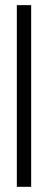

<svg xmlns="http://www.w3.org/2000/svg" viewBox="-20 -720 189 740"><path d="M100.1 -700.2V0H44.9V-700.2Z"/></svg>

Font: Pfennig
Style: Medium
Weight: 500
Version: Version 20120410 ; ttfautohint (v0.8)